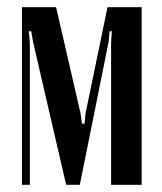

<svg xmlns="http://www.w3.org/2000/svg" viewBox="-20 -514 451 534"><path d="M374 0H289V-397L291 -427H285L282 -397L202 0H164L72 -397L67 -427H60L63 -397V0H41V-494H136L204 -199L208 -170H215L218 -199L279 -494H374Z"/></svg>

Font: Moniqa SemBd Heading
Style: Regular
Weight: 600
Designer: Rajesh Rajput
Foundry: Rajesh Rajput
Version: Version 1.000